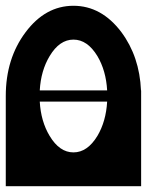

<svg xmlns="http://www.w3.org/2000/svg" viewBox="-20 -645 567 665"><path d="M234.4 -117.2Q282.7 -117.2 317.4 -174.3Q347.2 -224.6 351.1 -293H117.7Q121.6 -224.6 151.9 -174.3Q186 -117.2 234.4 -117.2ZM351.1 -332Q347.2 -400.4 317.4 -450.7Q282.7 -507.8 234.4 -507.8Q186 -507.8 151.9 -450.7Q121.6 -400.4 117.7 -332ZM468.8 0H0V-312.5Q0 -441.9 68.6 -533.4Q137.2 -625 234.4 -625Q331.5 -625 400.4 -533.7Q463.4 -448.7 468.3 -332H468.8Z"/></svg>

Font: Leporid
Style: Regular
Weight: 400
Designer: GGBotNet
Foundry: GGBotNet
Version: 1.00